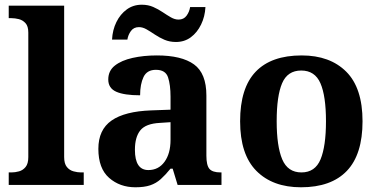

<svg xmlns="http://www.w3.org/2000/svg" viewBox="-20 -784 1604 814"><path d="M17 0V-53H29Q44 -53 60.5 -57.5Q77 -62 88.5 -76Q100 -90 100 -118V-646Q100 -673 88 -686Q76 -699 59.5 -703Q43 -707 29 -707H17V-760H252V-118Q252 -90 263.5 -76Q275 -62 292 -57.5Q309 -53 323 -53H335V0Z M554 10Q488 10 442.5 -30Q397 -70 397 -153Q397 -234 453 -273Q509 -312 621 -316L703 -319V-374Q703 -424 692.5 -456Q682 -488 641 -488Q603 -488 588.5 -457.5Q574 -427 574 -380Q507 -380 473 -395Q439 -410 439 -447Q439 -484 467 -506Q495 -528 542 -538.5Q589 -549 645 -549Q750 -549 802.5 -511Q855 -473 855 -379V-124Q855 -83 868 -68Q881 -53 915 -53H919V0H733L712 -69H703Q681 -42 661.5 -24.5Q642 -7 617 1.5Q592 10 554 10ZM609 -63Q652 -63 677.5 -98Q703 -133 703 -191V-266L658 -263Q598 -260 575 -231.5Q552 -203 552 -149Q552 -63 609 -63ZM726 -606Q699 -606 677 -615.5Q655 -625 636.5 -637.5Q618 -650 601.5 -659.5Q585 -669 569 -669Q547 -669 535 -652.5Q523 -636 520 -616H455Q457 -657 473.5 -690.5Q490 -724 517.5 -744Q545 -764 581 -764Q608 -764 629.5 -754.5Q651 -745 669.5 -732.5Q688 -720 704.5 -710.5Q721 -701 737 -701Q759 -701 771 -717.5Q783 -734 786 -754H851Q849 -714 832.5 -680Q816 -646 789 -626Q762 -606 726 -606Z M1256 10Q1136 10 1067 -59.5Q998 -129 998 -270Q998 -411 1064 -480Q1130 -549 1259 -549Q1379 -549 1448 -480Q1517 -411 1517 -270Q1517 -129 1450.5 -59.5Q1384 10 1256 10ZM1258 -53Q1316 -53 1339 -108.5Q1362 -164 1362 -270Q1362 -377 1338.5 -431Q1315 -485 1257 -485Q1199 -485 1176 -431Q1153 -377 1153 -270Q1153 -164 1176.5 -108.5Q1200 -53 1258 -53Z"/></svg>

Font: Noto Serif Toto
Style: Bold
Weight: 700
Designer: Monotype Design Team
Foundry: Monotype Imaging Inc.
Version: Version 2.001; ttfautohint (v1.8.4.7-5d5b)